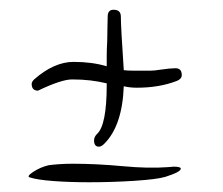

<svg xmlns="http://www.w3.org/2000/svg" viewBox="-20 -330 457 394"><path d="M183 -29Q173 -29 173 -42Q173 -49 179 -55Q199 -73 199 -156V-159Q182 -163 165 -165Q148 -167 128 -167Q106 -167 58 -144Q45 -144 45 -158Q45 -162 50 -167Q91 -203 131 -203Q169 -203 199 -194Q199 -203 199 -215.5Q199 -228 200 -245Q200 -262 200.5 -275Q201 -288 201 -296Q201 -310 213 -310Q228 -310 228 -296Q228 -275 234 -186Q242 -185 253 -185Q264 -185 279 -185H289Q293 -185 298 -185.5Q303 -186 309 -187Q330 -190 340 -190Q353 -190 353 -176Q353 -168 343 -164Q307 -150 261 -150Q246 -150 234 -153Q231 -72 194 -35Q188 -29 183 -29ZM163 44Q123 44 89.5 41.5Q56 39 41 34Q34 32 48.5 22.5Q63 13 80 9Q103 6 130 6Q178 6 231.5 11Q285 16 324 13Q327 13 330.5 12.5Q334 12 336 12Q351 12 351 16Q351 23 319 33Q302 38 256.5 41Q211 44 163 44Z"/></svg>

Font: Festive
Style: Regular
Weight: 400
Designer: Robert E. Leuschke
Foundry: Robert E. Leuschke
Version: Version 1.101; ttfautohint (v1.8.3)